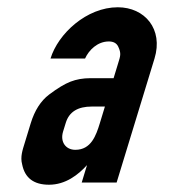

<svg xmlns="http://www.w3.org/2000/svg" viewBox="-20 -502 490 528"><path d="M219.3 -48 204.7 0H300.7L404.9 -341C429.7 -422.2 377.9 -482 304 -482C218.1 -482 139.9 -409.5 118.9 -341H213.9C224.3 -364.3 248.2 -388 279.3 -388C291.9 -388 300.5 -383.3 305 -374C314.1 -355 310.9 -347.5 304.9 -328L292.4 -287H228.4C208.4 -287 190.3 -283.8 174 -277.5C157.7 -271.2 138.1 -259.3 115.1 -242C92.2 -224.7 75.3 -198.3 64.5 -163L48 -109C42.3 -90.3 35.2 -70.7 40.9 -50C48.2 -12.7 72.8 6 114.8 6C160.2 6 195 -21.2 219.3 -48ZM232.5 -209H268.5L254.5 -163C244.2 -129.4 230.5 -90 187.2 -90C160.6 -90 144.9 -111.9 153.4 -140L160.8 -164C170.2 -194.9 194.4 -209 232.5 -209Z"/></svg>

Font: Din Kursivschrift
Style: Eng
Weight: 400
Version: Version 1.089